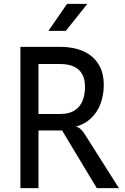

<svg xmlns="http://www.w3.org/2000/svg" viewBox="-20 -968 645 988"><path d="M478 0 299.5 -296.5H166L132.5 -304L147 -365.5V-381.5H289Q336 -381.5 364.2 -400Q392.5 -418.5 405 -450Q417.5 -481.5 417.5 -520Q417.5 -562 402 -588Q386.5 -614 358.2 -626.2Q330 -638.5 291 -638.5H175V-663L132 -727Q155.5 -727 180.8 -727Q206 -727 233.2 -727Q260.5 -727 288.5 -727Q357 -727 407.5 -705Q458 -683 486 -639.2Q514 -595.5 514 -529.5Q514 -481 497.8 -435.2Q481.5 -389.5 444.5 -356Q407.5 -322.5 346 -310.5L347.5 -317.5Q365 -318 376.5 -314.5Q388 -311 397.5 -301.5Q407 -292 418 -274.5L592 0ZM85 0V-727H178V0ZM229 -809 325 -948H429.5L318.5 -809Z"/></svg>

Font: Spline Sans
Style: Regular
Weight: 400
Designer: Eben Sorkin, Mirko Velimirovic
Foundry: Sorkin Type
Version: Version 1.001